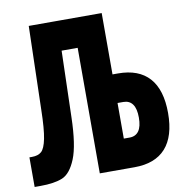

<svg xmlns="http://www.w3.org/2000/svg" viewBox="-88 -882 926 975"><g transform="rotate(-10 375.0 -394.5)"><path d="M349.9 -647.3H257V-800H500.7V-483.7H528.9Q635.5 -483.7 690.1 -422.7Q744.6 -361.7 744.6 -241.9Q744.6 -122 690.1 -61Q635.5 0 528.9 0H349.9ZM594.5 -244.5Q594.5 -290.4 578.2 -313.4Q561.9 -336.3 530.3 -336.3H500.7V-152.7H530.3Q561.9 -152.7 578.2 -175.7Q594.5 -198.7 594.5 -244.5ZM12.1 -142.1H25.5Q56.9 -142.1 74.2 -157.4Q91.6 -172.7 101.4 -221.4Q111.3 -270.1 113.3 -369.7L124.6 -800H271.4L257.7 -306.3Q254.1 -161.8 226.1 -93.1Q198.1 -24.3 156.1 -6.8Q114 10.6 42.1 10.6H12.1Z"/></g></svg>

Font: Martian Mono VF sWd Rg
Style: Regular
Weight: 400
Width: 6
Monospace: yes
Designer: Roman Shamin
Foundry: Evil Martians
Version: Version 1.100